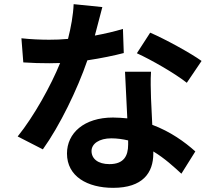

<svg xmlns="http://www.w3.org/2000/svg" viewBox="-20 -839 1040 923"><path d="M878 -441 949 -546C898 -583 774 -651 702 -682L638 -583C706 -552 820 -487 878 -441ZM596 -164V-144C596 -89 575 -50 506 -50C451 -50 420 -76 420 -113C420 -148 457 -174 515 -174C543 -174 570 -170 596 -164ZM706 -494H581L592 -270C569 -272 547 -274 523 -274C384 -274 302 -199 302 -101C302 9 400 64 524 64C666 64 717 -8 717 -101V-111C772 -78 817 -36 852 -4L919 -111C868 -157 798 -207 712 -239L706 -366C705 -410 703 -452 706 -494ZM472 -805 334 -819C332 -767 321 -707 307 -652C276 -649 246 -648 216 -648C179 -648 126 -650 83 -655L92 -539C135 -536 176 -535 217 -535L269 -536C225 -428 144 -281 65 -183L186 -121C267 -234 352 -409 400 -549C467 -559 529 -572 575 -584L571 -700C532 -688 485 -677 436 -668Z"/></svg>

Font: Noto Sans JP
Style: Bold
Weight: 700
Designer: Ryoko NISHIZUKA 西塚涼子 (kana, bopomofo & ideographs); Paul D. Hunt (Latin, Greek & Cyrillic); Sandoll Communications 산돌커뮤니
Foundry: Adobe
Version: Version 2.004;hotconv 1.0.118;makeotfexe 2.5.65603